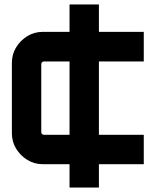

<svg xmlns="http://www.w3.org/2000/svg" viewBox="-20 -732 676 856"><path d="M290 104V0H171Q133 0 102 -19Q71 -38 52 -69Q33 -100 33 -138V-452Q33 -490 52 -521Q71 -552 102 -571Q133 -590 171 -590H290V-712H421V-590H621V-458H421V-131H621V0H421V104ZM176 -131H290V-458H176Q171 -458 167.5 -454.5Q164 -451 164 -446V-143Q164 -138 167.5 -134.5Q171 -131 176 -131Z"/></svg>

Font: Orbitron
Style: Bold
Weight: 700
Designer: Matt McInerney
Foundry: The League of Moveable Type
Version: Version 2.001